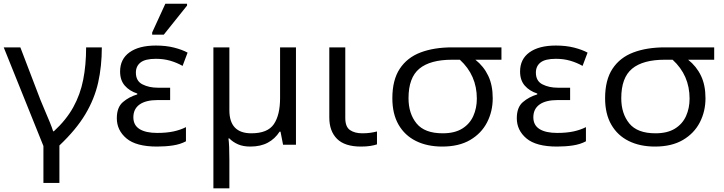

<svg xmlns="http://www.w3.org/2000/svg" viewBox="-20 -778 3893 1032"><path d="M299.3 205.1H213.4V6.8L0 -523.4H89.4L197.3 -241.2Q207 -217.3 220.7 -185.3Q234.4 -153.3 247.1 -122.6Q259.8 -91.8 265.6 -72.3H269.5Q335.9 -133.3 373.8 -201.7Q411.6 -270 427.2 -349.4Q442.9 -428.7 442.9 -523.4H527.3Q527.3 -422.4 507.6 -334.2Q487.8 -246.1 438.5 -163.6Q389.2 -81.1 299.3 3.9Z M824.2 9.8Q711.9 9.8 659.9 -33.9Q607.9 -77.6 607.9 -142.6Q607.9 -201.2 640.6 -229.2Q673.3 -257.3 717.8 -270.5V-275.4Q676.3 -288.6 650.9 -317.6Q625.5 -346.7 625.5 -393.6Q625.5 -460.4 676.3 -496.8Q727.1 -533.2 817.9 -533.2Q872.6 -533.2 916.3 -522Q960 -510.7 988.3 -495.1L961.4 -423.8Q930.2 -441.4 894.8 -451.7Q859.4 -461.9 817.9 -461.9Q760.3 -461.9 735.4 -442.1Q710.4 -422.4 710.4 -387.7Q710.4 -342.3 745.8 -324.5Q781.2 -306.6 827.6 -306.6H894.5V-240.2H827.6Q763.7 -240.2 730.2 -216.3Q696.8 -192.4 696.8 -147.5Q696.8 -105 730.2 -84.2Q763.7 -63.5 824.7 -63.5Q875 -63.5 912.4 -71.5Q949.7 -79.6 979.5 -94.7V-18.6Q949.7 -2.4 909.7 3.7Q869.6 9.8 824.2 9.8ZM860.4 -591.8H797.9V-603.5L868.7 -757.8H985.4V-748Z M1485.4 -523.4H1570.8V0H1501.5L1487.8 -70.3H1482.9Q1458 -31.7 1419.2 -11Q1380.4 9.8 1325.2 9.8Q1286.6 9.8 1259 -2.4Q1231.4 -14.6 1212.4 -34.2H1208Q1210.4 -16.6 1211.7 12.9Q1212.9 42.5 1212.9 82V234.4H1127V-523.4H1212.9V-185.5Q1212.9 -61.5 1331.1 -61.5Q1418.5 -61.5 1451.9 -110.6Q1485.4 -159.7 1485.4 -251Z M1919.9 9.8Q1833 9.8 1791.5 -31.7Q1750 -73.2 1750 -146.5V-523.4H1835.9V-143.6Q1835.9 -96.2 1861.3 -78.9Q1886.7 -61.5 1926.8 -61.5Q1950.7 -61.5 1969.7 -64.2Q1988.8 -66.9 2006.3 -71.3V-2Q1991.7 2.9 1970.9 6.3Q1950.2 9.8 1919.9 9.8Z M2356.9 9.8Q2276.4 9.8 2216.1 -20Q2155.8 -49.8 2122.3 -107.7Q2088.9 -165.5 2088.9 -250Q2088.9 -348.1 2128.7 -408.4Q2168.5 -468.8 2240.7 -496.1Q2313 -523.4 2410.2 -523.4H2675.3V-457H2535.2Q2580.1 -421.4 2604.2 -370.8Q2628.4 -320.3 2628.4 -250Q2628.4 -179.2 2597.9 -120.1Q2567.4 -61 2507.1 -25.6Q2446.8 9.8 2356.9 9.8ZM2359.4 -61.5Q2423.8 -61.5 2464.4 -86.7Q2504.9 -111.8 2523.9 -154.3Q2543 -196.8 2543 -248Q2543 -373.5 2451.7 -457H2410.2Q2292.5 -457 2234.1 -408.9Q2175.8 -360.8 2175.8 -250Q2175.8 -167.5 2219 -114.5Q2262.2 -61.5 2359.4 -61.5Z M2974.1 9.8Q2861.8 9.8 2809.8 -33.9Q2757.8 -77.6 2757.8 -142.6Q2757.8 -201.2 2790.5 -229.2Q2823.2 -257.3 2867.7 -270.5V-275.4Q2826.2 -288.6 2800.8 -317.6Q2775.4 -346.7 2775.4 -393.6Q2775.4 -460.4 2826.2 -496.8Q2877 -533.2 2967.8 -533.2Q3022.5 -533.2 3066.2 -522Q3109.9 -510.7 3138.2 -495.1L3111.3 -423.8Q3080.1 -441.4 3044.7 -451.7Q3009.3 -461.9 2967.8 -461.9Q2910.2 -461.9 2885.3 -442.1Q2860.4 -422.4 2860.4 -387.7Q2860.4 -342.3 2895.8 -324.5Q2931.2 -306.6 2977.5 -306.6H3044.4V-240.2H2977.5Q2913.6 -240.2 2880.1 -216.3Q2846.7 -192.4 2846.7 -147.5Q2846.7 -105 2880.1 -84.2Q2913.6 -63.5 2974.6 -63.5Q3024.9 -63.5 3062.3 -71.5Q3099.6 -79.6 3129.4 -94.7V-18.6Q3099.6 -2.4 3059.6 3.7Q3019.5 9.8 2974.1 9.8Z M3500.5 9.8Q3419.9 9.8 3359.6 -20Q3299.3 -49.8 3265.9 -107.7Q3232.4 -165.5 3232.4 -250Q3232.4 -348.1 3272.2 -408.4Q3312 -468.8 3384.3 -496.1Q3456.5 -523.4 3553.7 -523.4H3818.8V-457H3678.7Q3723.6 -421.4 3747.8 -370.8Q3772 -320.3 3772 -250Q3772 -179.2 3741.5 -120.1Q3710.9 -61 3650.6 -25.6Q3590.3 9.8 3500.5 9.8ZM3502.9 -61.5Q3567.4 -61.5 3607.9 -86.7Q3648.4 -111.8 3667.5 -154.3Q3686.5 -196.8 3686.5 -248Q3686.5 -373.5 3595.2 -457H3553.7Q3436 -457 3377.7 -408.9Q3319.3 -360.8 3319.3 -250Q3319.3 -167.5 3362.5 -114.5Q3405.8 -61.5 3502.9 -61.5Z"/></svg>

Font: Lunasima
Style: Regular
Weight: 400
Designer: The DocRepair Project, Monotype Design Team
Foundry: Google
Version: Version 2.009